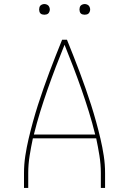

<svg xmlns="http://www.w3.org/2000/svg" viewBox="-20 -932 640 952"><path d="M99 0V-74Q99 -117 105.5 -159.5Q112 -202 122 -244.5Q132 -287 143.5 -328.5Q155 -370 168 -411Q181 -452 195.5 -493Q210 -534 225 -574.5Q240 -615 256 -655Q272 -695 288 -735H312Q328 -695 344 -655Q360 -615 375 -574.5Q390 -534 404.5 -493Q419 -452 432 -411Q445 -370 456.5 -328.5Q468 -287 478 -244.5Q488 -202 494.5 -159.5Q501 -117 501 -74V0H480V-74Q480 -117 473 -160.5Q466 -204 457 -246H143Q134 -204 127 -160.5Q120 -117 120 -74V0ZM148 -265H452Q438 -322 420.5 -378.5Q403 -435 383.5 -490.5Q364 -546 343 -601Q322 -656 300 -710Q278 -656 257 -601Q236 -546 216.5 -490.5Q197 -435 179.5 -378.5Q162 -322 148 -265ZM400 -859Q395 -859 389.5 -860.5Q384 -862 380.5 -865.5Q377 -869 375.5 -874.5Q374 -880 374 -885Q374 -890 375.5 -895.5Q377 -901 380.5 -904.5Q384 -908 389.5 -910Q395 -912 400 -912Q405 -912 410.5 -910Q416 -908 419.5 -904.5Q423 -901 425 -895.5Q427 -890 427 -885Q427 -880 425 -874.5Q423 -869 419.5 -865.5Q416 -862 410.5 -860.5Q405 -859 400 -859ZM200 -859Q195 -859 189.5 -860.5Q184 -862 180.5 -865.5Q177 -869 175.5 -874.5Q174 -880 174 -885Q174 -890 175.5 -895.5Q177 -901 180.5 -904.5Q184 -908 189.5 -910Q195 -912 200 -912Q205 -912 210.5 -910Q216 -908 219.5 -904.5Q223 -901 225 -895.5Q227 -890 227 -885Q227 -880 225 -874.5Q223 -869 219.5 -865.5Q216 -862 210.5 -860.5Q205 -859 200 -859Z"/></svg>

Font: Iosevka Curly Thin Extended
Style: Regular
Weight: 100
Width: 7
Monospace: yes
Designer: Belleve Invis
Foundry: Belleve Invis
Version: Version 11.1.0; ttfautohint (v1.8.3)